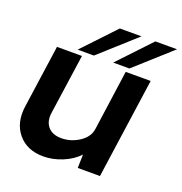

<svg xmlns="http://www.w3.org/2000/svg" viewBox="-135 -867 938 990"><g transform="rotate(20 334.5 -372.5)"><path d="M277 -573H188L355 -750H474ZM383 -573 550 -750H669L472 -573ZM597 -550 519 0H397L399 -74Q364 -37 312 -16Q260 5 209 5Q119 5 70 -54Q21 -113 34 -205L83 -550H220L173 -221Q166 -173 190.5 -144Q215 -115 264 -115Q317 -115 362.5 -145Q408 -175 414 -221L460 -550Z"/></g></svg>

Font: Oakes Grotesk
Style: Bold Italic
Weight: 600
Italic angle: -8°
Designer: Samuel Oakes
Foundry: Samuel Oakes
Version: Version 1.000;PS 001.000;hotconv 1.0.88;makeotf.lib2.5.64775